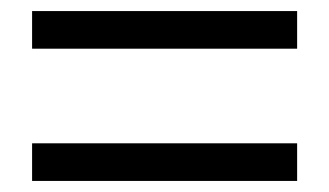

<svg xmlns="http://www.w3.org/2000/svg" viewBox="-20 -542 595 347"><path d="M38 -522H517V-454H38ZM38 -283H517V-215H38Z"/></svg>

Font: SpoqaHanSansJP-Regular
Style: Regular
Weight: 400
Designer: [Source Han Sans]
Ryoko NISHIZUKA  (kana & ideographs); Paul D. Hunt (Latin, Greek & Cyrillic); Wenlong ZHANG  (bopomofo
Foundry: Spoqa (http://bi.spoqa.com)
Version: Version 1.002.20150607